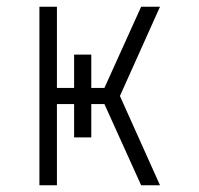

<svg xmlns="http://www.w3.org/2000/svg" viewBox="-20 -550 590 570"><path d="M399 0 290 -241H251V-142H200V-241H149V0H97V-530H149V-289H200V-388H251V-289H290L399 -530H455L336 -265L455 0Z"/></svg>

Font: Lode Dark Term
Style: Regular
Weight: 400
Monospace: yes
Designer: Belleve Invis
Foundry: Belleve Invis
Version: Version 29.2.0